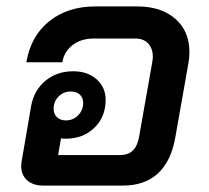

<svg xmlns="http://www.w3.org/2000/svg" viewBox="-20 -578 651 598"><path d="M570 -416Q570 -400 567 -382L526 -150Q513 -76 472 -38Q431 0 363 0H115Q83 0 64.5 -16.5Q46 -33 46 -61Q46 -67 48 -79L77 -248Q86 -297 121.5 -326.5Q157 -356 208 -356Q253 -356 281 -331Q309 -306 309 -267Q309 -214 274 -180Q239 -146 184 -146Q175 -146 170 -147L161 -95H353Q379 -95 393.5 -109Q408 -123 413 -151L454 -383Q456 -395 456 -401Q456 -427 441.5 -442.5Q427 -458 402 -458H272Q233 -458 206.5 -438Q180 -418 174 -384H62Q76 -466 133.5 -512Q191 -558 277 -558H407Q482 -558 526 -519.5Q570 -481 570 -416ZM147 -239Q147 -223 157.5 -213Q168 -203 185 -203Q208 -203 223.5 -219Q239 -235 239 -257Q239 -274 228.5 -283.5Q218 -293 200 -293Q178 -293 162.5 -277.5Q147 -262 147 -239Z"/></svg>

Font: Bai Jamjuree SemiBold
Style: Italic
Weight: 600
Italic angle: -10°
Version: Version 1.000; ttfautohint (v1.6)